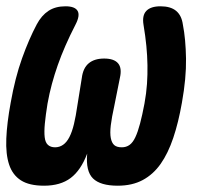

<svg xmlns="http://www.w3.org/2000/svg" viewBox="-41 -580 661 610"><path d="M469 -560Q501 -560 518.5 -545.5Q536 -531 540 -502Q549 -456 550 -394Q551 -332 537 -254Q526 -191 509.5 -142Q493 -93 469.5 -59.5Q446 -26 412.5 -8Q379 10 333 10Q278 10 254.5 -13Q231 -36 236 -92Q216 -39 183.5 -14.5Q151 10 99 10Q52 10 25.5 -7Q-1 -24 -12 -57Q-23 -90 -21 -139.5Q-19 -189 -7 -254Q7 -333 29 -394.5Q51 -456 76 -503Q91 -531 113 -545.5Q135 -560 167 -560Q197 -560 205.5 -545.5Q214 -531 199 -502Q181 -467 167 -435Q153 -403 142.5 -373Q132 -343 124 -313.5Q116 -284 110 -251Q104 -214 101.5 -187.5Q99 -161 101 -144Q103 -127 111.5 -119.5Q120 -112 134 -112Q148 -112 159.5 -120Q171 -128 179.5 -144.5Q188 -161 194 -186Q200 -211 205 -246L219 -333Q223 -364 241 -379Q259 -394 290 -394Q321 -394 334 -379Q347 -364 340 -333L322 -243Q314 -207 311 -182Q308 -157 311 -141.5Q314 -126 322 -119Q330 -112 346 -112Q360 -112 370.5 -119.5Q381 -127 389 -144Q397 -161 404 -187.5Q411 -214 418 -251Q424 -284 426 -313.5Q428 -343 427.5 -373Q427 -403 424 -434Q421 -465 415 -501Q410 -531 424 -545.5Q438 -560 469 -560Z"/></svg>

Font: Maple Mono
Style: Bold Italic
Weight: 700
Italic angle: -10°
Monospace: yes
Designer: subframe7536
Version: Version 7.000